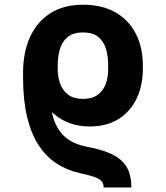

<svg xmlns="http://www.w3.org/2000/svg" viewBox="-20 -573 712 825"><path d="M544.3 232.6H425.4Q425.4 214.9 415.4 204.3Q405.4 193.8 383.4 186.5Q361.5 179.2 324.8 171.5Q267.5 158.7 222.1 128.7Q176.7 98.7 144.8 48.8Q112.9 -1.1 96 -72.7Q79.1 -144.3 79.1 -239.8V-266L194.9 -247.3V-221.1Q192.1 -154.7 200 -105.9Q208 -57 227.4 -23.8Q246.8 9.4 277.7 29.2Q308.6 48.9 351.4 57.2Q405.1 67.2 442.1 81.6Q479.1 96 501.6 116.6Q524 137.1 534.2 165.6Q544.3 194.1 544.3 232.6ZM364.5 -29.5Q313.6 -29.5 270.8 -47.2Q227.9 -64.8 192.2 -101.7Q156.4 -138.6 126 -195.1Q117.5 -211.4 106.2 -221.2Q95 -231.1 87 -238.3Q79 -245.5 79.1 -253.3V-263.1Q79.6 -349.1 109.3 -414.4Q139.1 -479.7 196.5 -516.2Q253.9 -552.7 336.5 -552.7Q419.4 -552.7 476.7 -519.6Q533.9 -486.4 563.8 -427.7Q593.8 -369 593.8 -291.8V-276.8Q593.8 -206.2 567.3 -150.2Q540.8 -94.1 489.7 -61.8Q438.6 -29.5 364.5 -29.5ZM336.5 -148Q377 -148.3 400.7 -166.3Q424.4 -184.2 434.8 -213.4Q445.2 -242.7 444.7 -276.8V-291.8Q445.2 -329.8 435.7 -362.1Q426.2 -394.3 402.6 -414Q379 -433.6 336.5 -433.6Q295.5 -433.6 271.8 -414.8Q248 -396.1 238.1 -364Q228.1 -331.8 227.9 -291.8V-276.8Q228.1 -243 238.5 -213.6Q248.9 -184.2 272.7 -166.3Q296.4 -148.3 336.5 -148Z"/></svg>

Font: Inter V
Style: 
Weight: 400
Designer: Rasmus Andersson
Foundry: rsms
Version: Version 4.000;git-a3f224843